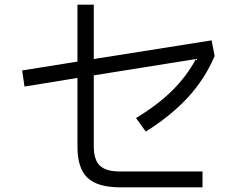

<svg xmlns="http://www.w3.org/2000/svg" viewBox="-20 -803 1040 823"><path d="M382 -176Q382 -118 408 -93Q434 -68 493 -68H848V0H496Q398 0 355 -41Q312 -82 312 -174V-469L85 -432L75 -501L312 -539V-783H382V-550L887 -630L900 -563Q858 -464 785 -385Q712 -306 605 -239L563 -297Q657 -354 718 -414.5Q779 -475 820 -550L382 -480Z"/></svg>

Font: IBM Plex Sans JP
Style: Regular
Weight: 400
Designer: Mike Abbink; Paul van der Laan; Pieter van Rosmalen; Wujin Sim; Yejin Wi; Jinhee Kim; Boomi Park; Yona Kim; Kichan Ma
Foundry: Sandoll Inc.
Version: Version 1.001